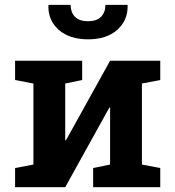

<svg xmlns="http://www.w3.org/2000/svg" viewBox="-20 -782 730 802"><path d="M43 0V-80.1L119.6 -94.7V-433.1L43 -447.8V-528.3H323.2V-447.8L252.4 -433.1V-196.3L255.4 -195.8L439.9 -528.3H649.4V-447.8L572.8 -433.1V-94.7L649.4 -80.1V0H369.1V-80.1L439.9 -94.7V-332.5L437 -333L252.4 0ZM348.1 -617.7Q270.5 -617.7 225.6 -657.2Q180.7 -696.8 182.1 -758.8L183.1 -761.7H274.9Q274.9 -731.9 292.5 -712.6Q310.1 -693.4 348.1 -693.4Q384.8 -693.4 402.6 -712.4Q420.4 -731.4 420.4 -761.7H512.2L513.2 -758.8Q514.2 -696.8 469.5 -657.2Q424.8 -617.7 348.1 -617.7Z"/></svg>

Font: Roboto Slab SemiBold
Style: Regular
Weight: 600
Designer: Google
Version: Version 2.001; ttfautohint (v1.8.3)